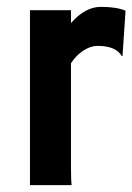

<svg xmlns="http://www.w3.org/2000/svg" viewBox="-20 -540 386 560"><path d="M187 -54.7Q187 -12.7 189 0H67.4V-510.3H187V-472.7Q228.5 -520 274.2 -520Q319.8 -520 346.2 -508.8L337.4 -377.4L335.4 -376Q318.4 -406.2 264.6 -406.2Q244.1 -406.2 222.9 -392.3Q201.7 -378.4 187 -355.5Z"/></svg>

Font: Hammersmith One
Style: Regular
Weight: 400
Designer: Nicole Fally
Foundry: Nicole Fally
Version: Version 1.003